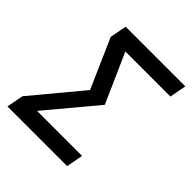

<svg xmlns="http://www.w3.org/2000/svg" viewBox="-185 -795 919 919"><g transform="rotate(45 275.0 -335.0)"><path d="M414 0H10L26 -85L234 -335L124 -585L140 -670H544L528 -585H223L334 -335L125 -85H430Z"/></g></svg>

Font: Lode Dark Term
Style: Bold Italic
Weight: 700
Italic angle: -11°
Monospace: yes
Designer: Belleve Invis
Foundry: Belleve Invis
Version: Version 29.2.0